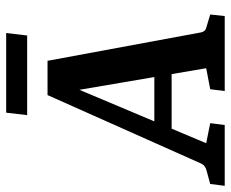

<svg xmlns="http://www.w3.org/2000/svg" viewBox="-98 -665 748 622"><g transform="rotate(-90 276.0 -354.0)"><path d="M156 -228H379L392 -172H135ZM482 -77Q483 -71 487 -66Q491 -61 500 -59L540 -47L535 0H292L298 -47L366 -60L286 -530H321L123 -60L188 -47L182 0H-15L-9 -47L35 -59Q51 -63 57 -76L279 -574H390ZM222 -708H480L472 -640H214Z"/></g></svg>

Font: Rasa SemiBold
Style: Italic
Weight: 600
Italic angle: -7.10001°
Designer: Anna Giedrys (Yrsa+Rasa design), David Brezina (Yrsa art-direction, Rasa art-direction, design)
Foundry: Rosetta Type Foundry
Version: Version 2.004